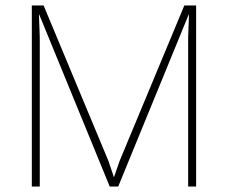

<svg xmlns="http://www.w3.org/2000/svg" viewBox="-20 -680 831 700"><path d="M695 -660V0H666V-544L669 -627H668L411 0H380L123 -627H122L125 -544V0H96V-660H139L375 -94L395 -35H396L416 -93L652 -660Z"/></svg>

Font: Human Sans ExtraLight
Style: Regular
Weight: 200
Designer: Tim Radville
Foundry: Continuum
Version: Version 1.000;FEAKit 1.0